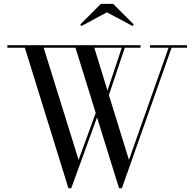

<svg xmlns="http://www.w3.org/2000/svg" viewBox="-20 -990 1032 1020"><path d="M548 -924.5 413 -852 406 -859.5 516 -969.5H581L691 -859.5L684 -852ZM726.5 -736.5H643L558.5 -485L665 -140.5L875.5 -736.5H777V-750H973.5V-736.5H891.5L627.5 10H612.5L495.5 -366.5L358.5 10H343.5L112 -736.5H19V-750H726.5ZM397.5 -140.5 488.5 -390 381 -736.5H212ZM481 -736.5 551 -509 627 -736.5Z"/></svg>

Font: Bodoni* 16
Style: Regular
Weight: 400
Version: Version 2.2